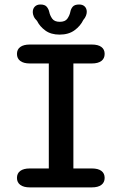

<svg xmlns="http://www.w3.org/2000/svg" viewBox="-20 -812 510 832"><path d="M109 0Q82.5 0 68 -10.8Q53.5 -21.5 53.5 -41Q53.5 -61 68 -71.5Q82.5 -82 109 -82H191.5V-537H109Q82.5 -537 68 -547.8Q53.5 -558.5 53.5 -578.5Q53.5 -598 68 -608.5Q82.5 -619 109 -619H378Q405 -619 419.2 -608.5Q433.5 -598 433.5 -578.5Q433.5 -558.5 419.2 -547.8Q405 -537 378 -537H298V-82H378Q405 -82 419.2 -71.5Q433.5 -61 433.5 -41Q433.5 -21.5 419.2 -10.8Q405 0 378 0ZM323 -792.5Q338.5 -792.5 347.2 -783.8Q356 -775 356 -760.5Q356 -753 352.5 -743.8Q349 -734.5 341 -725.5Q328.5 -699.5 303 -680.8Q277.5 -662 238 -662Q201 -662 176.8 -679.5Q152.5 -697 140.5 -721.5Q130.5 -731 126.2 -741Q122 -751 122 -759.5Q122 -774.5 131 -783.5Q140 -792.5 155 -792.5Q174 -792.5 182.2 -783Q190.5 -773.5 193.5 -760Q196.5 -745 206.2 -731.2Q216 -717.5 239 -717.5Q262.5 -717.5 272 -731.2Q281.5 -745 284.5 -759.5Q287 -773.5 295.2 -783Q303.5 -792.5 323 -792.5Z"/></svg>

Font: Sono Medium
Style: Regular
Weight: 500
Designer: Tyler Finck
Foundry: Tyler Finck
Version: Version 2.112